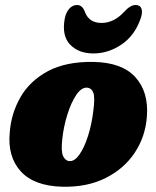

<svg xmlns="http://www.w3.org/2000/svg" viewBox="-20 -716 610 749"><path d="M344 -474.5Q456.5 -472.5 508.5 -414.5Q560.5 -356.5 553 -261.5Q547.5 -184 506.2 -121.2Q465 -58.5 393 -22Q321 14.5 223.5 12.5Q112.5 9.5 60.8 -47.8Q9 -105 18 -199Q23.5 -273.5 59.8 -336.8Q96 -400 166.2 -438Q236.5 -476 344 -474.5ZM251.5 -87.5Q271 -86.5 289.8 -113Q308.5 -139.5 323 -184.5Q337.5 -229.5 344 -283Q351 -335 344.2 -353.8Q337.5 -372.5 319.5 -374Q297.5 -375.5 277.2 -345.2Q257 -315 242.5 -268.2Q228 -221.5 223 -173.5Q217.5 -125.5 226.2 -107Q235 -88.5 251.5 -87.5ZM376 -626.5Q424 -626.5 463.5 -669Q488 -696.5 509 -696.5Q527 -696.5 532 -681.8Q537 -667 528.5 -643Q505 -576.5 453.5 -542Q402 -507.5 344.5 -507.5Q286.5 -507.5 253.5 -542Q220.5 -576.5 232.5 -643Q237 -667 250 -681.8Q263 -696.5 281 -696.5Q301.5 -696.5 311.5 -669Q327.5 -626.5 376 -626.5Z"/></svg>

Font: Fraunces 72pt SuperSoft Black
Style: Italic
Weight: 900
Italic angle: -16°
Version: Version 1.000;[b76b70a41]